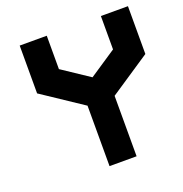

<svg xmlns="http://www.w3.org/2000/svg" viewBox="-112 -700 764 800"><g transform="rotate(-20 270.0 -300.0)"><path d="M60 -600H180V-452L300 -372L420 -452V-600H540V-388L360 -268V0H240V-268L60 -388Z"/></g></svg>

Font: SOV_raksil
Style: Book
Weight: 400
Version: Version 1.00